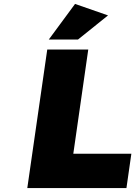

<svg xmlns="http://www.w3.org/2000/svg" viewBox="-20 -952 685 972"><path d="M118.2 0 219.2 -701.2H426.8L351.1 -173.8H645L620.1 0ZM227.1 -752 359.9 -932.1 526.9 -874 375 -752Z"/></svg>

Font: Trueno ExtraBold
Style: Italic
Weight: 800
Designer: Julieta Ulanovsky
Foundry: Julieta Ulanovsky
Version: Version 3.001b | FøM Fix